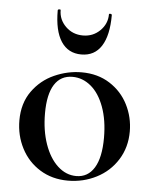

<svg xmlns="http://www.w3.org/2000/svg" viewBox="-49 -671 583 725"><g transform="rotate(5 243.0 -308.0)"><path d="M33 -198Q33 -263 65.5 -308.5Q98 -354 148.5 -376.5Q199 -399 252 -399Q313 -399 358.5 -370Q404 -341 428 -293.5Q452 -246 452 -192Q452 -132 422.5 -85Q393 -38 343 -12.5Q293 13 235 13Q175 13 129 -15.5Q83 -44 58 -92.5Q33 -141 33 -198ZM357 -160Q357 -227 338.5 -277Q320 -327 288.5 -353Q257 -379 219 -379Q174 -379 150.5 -342Q127 -305 127 -233Q127 -168 145 -116.5Q163 -65 194.5 -36Q226 -7 265 -7Q309 -7 333 -46Q357 -85 357 -160ZM152 -626Q152 -590 178.5 -564Q205 -538 244 -538Q282 -538 308.5 -564Q335 -590 335 -626Q335 -629 340.5 -628.5Q346 -628 346 -624Q346 -547 320 -506.5Q294 -466 244 -466Q194 -466 167.5 -506.5Q141 -547 141 -624Q141 -628 146.5 -628.5Q152 -629 152 -626Z"/></g></svg>

Font: Cormorant Garamond SemiBold
Style: Regular
Weight: 600
Designer: Christian Thalmann (Catharsis Fonts)
Foundry: Catharsis Fonts
Version: Version 4.000